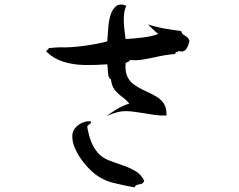

<svg xmlns="http://www.w3.org/2000/svg" viewBox="-20 -771 1040 836"><path d="M805 -594Q801 -572 790.5 -557Q780 -542 756 -549Q756 -544 750 -544Q748 -544 745.5 -543Q743 -542 743 -536Q718 -534 695 -530Q672 -526 651 -521Q623 -515 597 -511Q571 -507 547 -510Q544 -505 538.5 -502Q533 -499 527 -497Q524 -461 534 -439Q544 -417 562.5 -403.5Q581 -390 602 -380Q606 -378 609.5 -376.5Q613 -375 617 -373Q639 -363 660 -351Q681 -339 693.5 -320Q706 -301 705 -268Q679 -267 654.5 -270.5Q630 -274 607 -278Q586 -281 566.5 -284Q547 -287 527 -287Q507 -287 487.5 -281.5Q468 -276 455.5 -270.5Q443 -265 443 -265Q466 -282 490 -296.5Q514 -311 543 -320Q529 -337 511 -350Q493 -363 479.5 -380Q466 -397 463 -426Q456 -427 453 -438.5Q450 -450 449.5 -465.5Q449 -481 447 -491Q396 -487 346.5 -488Q297 -489 255 -502.5Q213 -516 182 -546Q180 -551 187 -554Q193 -557 192 -562Q199 -562 205.5 -562.5Q212 -563 219 -564Q225 -564 231 -564.5Q237 -565 243 -565Q259 -564 286 -565.5Q313 -567 343.5 -571Q374 -575 402 -580.5Q430 -586 447 -591Q449 -620 451.5 -651.5Q454 -683 462 -708Q470 -732 486 -744.5Q502 -757 530 -746Q521 -726 519.5 -701.5Q518 -677 520.5 -653.5Q523 -630 525 -614Q527 -605 527 -601Q564 -603 604 -608Q644 -613 669 -623Q653 -636 638.5 -650.5Q624 -665 624 -665Q656 -654 695 -647Q734 -640 769 -636Q771 -623 785 -616Q799 -609 805 -594ZM608 16Q604 27 595.5 29.5Q587 32 578.5 33.5Q570 35 566 45Q522 37 474.5 25.5Q427 14 389 -17Q367 -35 344.5 -63Q322 -91 307.5 -123Q293 -155 295 -184Q297 -204 311 -218Q325 -232 343.5 -238.5Q362 -245 376 -242Q377 -236 374 -233.5Q371 -231 368 -229Q365 -227 362.5 -224.5Q360 -222 360 -217Q367 -180 377 -154Q387 -128 405 -107Q425 -83 457 -71.5Q489 -60 520 -49Q548 -39 571.5 -25Q595 -11 608 16Z"/></svg>

Font: Yuji Syuku
Style: Regular
Weight: 400
Designer: Kataoka Yuji
Foundry: Kinuta Font Factory
Version: Version 3.002